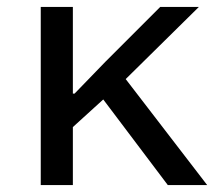

<svg xmlns="http://www.w3.org/2000/svg" viewBox="-20 -536 640 556"><path d="M466 0 279 -248 191 -168V0H98V-516H191V-265H196L286 -358L444 -516H556L344 -307L580 0Z"/></svg>

Font: IBM Plex Mono Text
Style: Regular
Weight: 450
Designer: Mike Abbink, Paul van der Laan, Pieter van Rosmalen
Foundry: Bold Monday
Version: Version 2.000